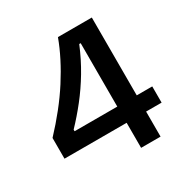

<svg xmlns="http://www.w3.org/2000/svg" viewBox="-153 -792 898 923"><g transform="rotate(-30 296.0 -330.5)"><path d="M25 -139V-254Q72 -304 113 -355.5Q154 -407 187 -458.5Q220 -510 246 -561Q272 -612 290 -661H478V0H370V-581H362Q333 -511 296.5 -450Q260 -389 218.5 -336.5Q177 -284 133 -238V-229H564V-139Z"/></g></svg>

Font: Bricolage Grotesque 24pt Medium
Style: Regular
Weight: 500
Designer: Mathieu Triay
Foundry: Atelier Triay
Version: Version 1.001;gftools[0.9.33.dev8+g029e19f]